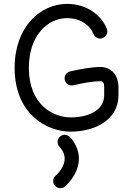

<svg xmlns="http://www.w3.org/2000/svg" viewBox="-20 -667 685 987"><path d="M356.9 -228.5C405.8 -240.2 459.5 -249.5 496.6 -249.5C508.8 -249.5 515.6 -242.2 515.6 -219.7V-178.2C515.6 -98.1 432.6 -63.5 343.3 -63.5C255.4 -63.5 128.4 -126.5 128.4 -318.4C128.4 -486.3 226.1 -573.7 324.7 -573.7C398.4 -573.7 445.3 -532.2 460.9 -492.2C466.3 -478.5 479.5 -468.8 495.1 -468.8C515.1 -468.8 531.7 -485.4 531.7 -505.4C531.7 -510.3 530.8 -514.6 529.3 -518.6C504.9 -582 432.6 -647 324.7 -647C188 -647 55.2 -529.8 55.2 -318.4C55.2 -82.5 218.3 9.8 343.3 9.8C456.5 9.8 588.9 -42.5 588.9 -178.2V-219.7C588.9 -288.6 544.4 -322.8 496.6 -322.8C452.6 -322.8 390.1 -311.5 340.3 -299.8C323.7 -295.9 312 -281.2 312 -264.2C312 -244.1 328.6 -227.5 348.6 -227.5C351.6 -227.5 355 -228 356.9 -228.5ZM286.6 88.4C299.8 101.6 312.5 124 312.5 149.4C312.5 178.2 293 212.4 265.6 236.3C257.8 243.2 253.4 252.9 253.4 263.7C253.4 283.7 270 300.3 290 300.3C299.3 300.3 307.6 296.9 314.5 291C352.5 257.3 385.7 203.6 385.7 149.4C385.7 99.6 360.4 58.6 338.4 36.6C332.5 30.8 322.8 25.9 312.5 25.9C292.5 25.9 275.9 42.5 275.9 62.5C275.9 72.8 280.8 82.5 286.6 88.4Z"/></svg>

Font: Velvelyne
Style: Regular
Weight: 400
Designer: Manon Van der Borght et Mariel Nils
Foundry: Velvetyne
Version: Version 1.070;Glyphs 3.3.1 (3343)